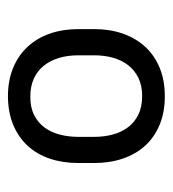

<svg xmlns="http://www.w3.org/2000/svg" viewBox="3 -765 423 469"><g transform="rotate(90 214.5 -530.5)"><path d="M214.8 -721.6Q254.3 -721.6 284.6 -709Q315 -696.4 335.8 -673.7Q356.5 -650.9 367.4 -619.1Q378.2 -587.4 378.2 -549.4V-510.3Q378.2 -471.9 367.5 -440.5Q356.9 -409.1 336.1 -386.5Q315.3 -364 285.2 -351.4Q255 -338.8 215.6 -338.4Q176.5 -338.4 146 -351Q115.4 -363.6 94.3 -386.4Q73.2 -409.1 62.1 -440.7Q51.1 -472.3 51.1 -510.3V-549.4Q51.1 -587.4 62.1 -619Q73.2 -650.6 94.1 -673.5Q115.1 -696.4 145.6 -709Q176.1 -721.6 214.8 -721.6ZM215.6 -393.1Q241.8 -392.8 260.7 -402.2Q279.5 -411.6 291.4 -427.7Q303.3 -443.9 308.8 -465.2Q314.3 -486.5 314.3 -510.3V-549.4Q314.3 -573.5 308.6 -594.6Q302.9 -615.8 290.8 -631.7Q278.8 -647.7 259.9 -657Q241.1 -666.2 214.8 -666.2Q188.9 -666.2 170.1 -657Q151.3 -647.7 139 -631.7Q126.8 -615.8 120.9 -594.6Q115.1 -573.5 115.1 -549.4V-510.3Q115.1 -484.4 121.6 -462.7Q128.2 -441.1 140.8 -425.6Q153.4 -410.2 172.2 -401.6Q191.1 -393.1 215.6 -393.1Z"/></g></svg>

Font: Inter P Light
Style: Regular
Weight: 300
Designer: Rasmus Andersson
Foundry: rsms
Version: Version 3.018;git-588b23468